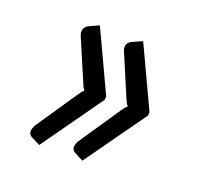

<svg xmlns="http://www.w3.org/2000/svg" viewBox="-81 -553 599 576"><g transform="rotate(20 219.0 -264.5)"><path d="M204.1 -115.2 293 -246.6Q300.8 -258.8 308.1 -264.2Q301.8 -270 296.9 -282.7L241.2 -414.1Q229.5 -439 254.4 -450.7L284.2 -463.9L375 -270L374 -258.8L235.4 -64.5L209 -78.1Q197.3 -84 197.3 -93.8Q197.3 -103.5 204.1 -115.2ZM100.1 -426.8Q100.1 -442.9 116.7 -450.7L146 -463.9L236.8 -270L235.8 -258.8L97.7 -64.5L70.8 -78.1Q50.8 -87.4 65.9 -115.2L154.8 -246.6Q162.6 -258.8 169.9 -264.2Q163.6 -270 159.2 -282.7L103 -414.1Q100.1 -420.4 100.1 -426.8Z"/></g></svg>

Font: Lato-Italic
Style: Italic
Weight: 400
Italic angle: -7°
Designer: Lukasz Dziedzic
Foundry: tyPoland Lukasz Dziedzic
Version: Version 1.104; Western+Polish opensource